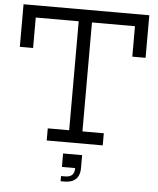

<svg xmlns="http://www.w3.org/2000/svg" viewBox="-63 -805 886 1080"><g transform="rotate(5 380.5 -265.0)"><path d="M735.8 -752V-511.6H660.8V-683.6H418V-68.4H538.6V0H222.2V-68.4H343.1V-683.6H100.6V-511.6H25.7V-752ZM320.4 64.8H427.9V119.8L400 140.8H320.4ZM395.1 75.2H427.9V139.7Q427.9 178.5 406.2 200Q384.5 221.5 341.8 221.5H320V192.3H341.8Q369.7 192.3 382.4 179.8Q395.1 167.3 395.1 141Z"/></g></svg>

Font: Hepta Slab ExtraLight
Style: Regular
Weight: 200
Designer: Michael LaGattuta
Foundry: Michael LaGattuta
Version: Version 1.100